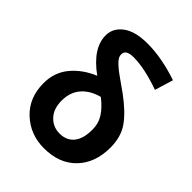

<svg xmlns="http://www.w3.org/2000/svg" viewBox="-230 -937 1075 1075"><g transform="rotate(45 307.5 -399.5)"><path d="M311.5 -106.4Q366.2 -106.4 396.5 -143.1Q426.8 -179.7 426.8 -252Q426.8 -301.8 401.9 -340.3Q377 -378.9 330.1 -415Q263.7 -397.5 226.6 -354.5Q189.5 -311.5 189.5 -245.1Q189.5 -180.7 224.6 -143.6Q259.8 -106.4 311.5 -106.4ZM549.8 -766.6 516.6 -657.2Q389.6 -702.1 303.7 -702.1Q242.2 -702.1 242.2 -665Q242.2 -651.4 249.5 -638.7Q256.8 -626 275.4 -609.4Q293.9 -592.8 308.1 -582.5Q322.3 -572.3 354.5 -549.3Q386.7 -526.4 402.3 -515.6Q487.3 -453.1 528.3 -395.5Q569.3 -337.9 569.3 -252Q569.3 -131.8 499.5 -59.1Q429.7 13.7 307.6 13.7Q200.2 13.7 124.5 -56.6Q48.8 -127 48.8 -243.2Q48.8 -329.1 100.1 -390.1Q151.4 -451.2 232.4 -484.4Q105.5 -576.2 105.5 -677.7Q105.5 -735.4 156.2 -773.4Q207 -811.5 304.7 -811.5Q417 -811.5 549.8 -766.6Z"/></g></svg>

Font: Gen Shin Gothic Bold
Style: Bold
Weight: 700
Designer: [Source Han Sans]
Ryoko NISHIZUKA  (kana & ideographs); Paul D. Hunt (Latin, Greek & Cyrillic); Wenlong ZHANG  (bopomofo
Version: Version 1.002.20150607